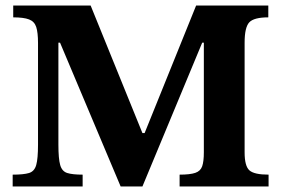

<svg xmlns="http://www.w3.org/2000/svg" viewBox="-20 -677 1036 697"><path d="M280 0H26V-43Q66 -43 85.5 -49Q105 -55 111.5 -78Q118 -101 118 -152V-521Q118 -559 111.5 -579Q105 -599 85.5 -606.5Q66 -614 28 -614V-657H309L497 -194H505L692 -657H954V-614Q902 -614 885 -596Q868 -578 868 -522V-124Q868 -74 885.5 -58.5Q903 -43 955 -43V0H632V-43Q670 -43 689 -49.5Q708 -56 714 -73.5Q720 -91 720 -124V-522H714L497 0H418L198 -522H192V-152Q192 -101 198.5 -78Q205 -55 224 -49Q243 -43 280 -43Z"/></svg>

Font: STIX Two Text
Style: Bold
Weight: 700
Designer: Ross Mills, John Hudson & Paul Hanslow, Tiro Typeworks Ltd; with prior portions MicroPress Inc., and Coen Hoffman.
Foundry: Tiro Typeworks Ltd
Version: Version 2.13 b171